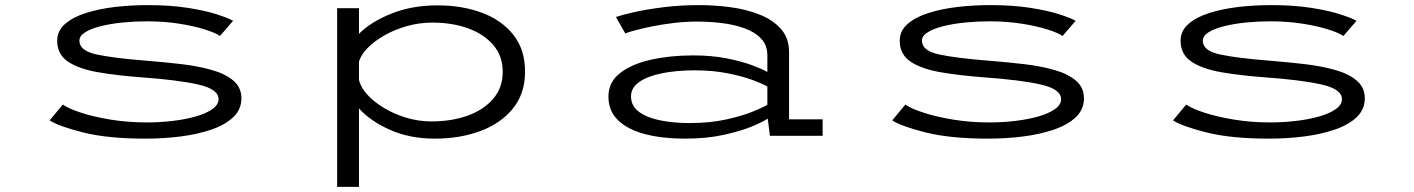

<svg xmlns="http://www.w3.org/2000/svg" viewBox="-20 -532 5540 752"><path d="M550.5 11Q402 11 305.8 -13.2Q209.5 -37.5 174.5 -60.5L226 -122.5Q247.5 -107 297 -90.8Q346.5 -74.5 413.5 -63.5Q480.5 -52.5 554.5 -52.5Q607 -52.5 657.2 -58.5Q707.5 -64.5 748 -76.2Q788.5 -88 812.2 -105Q836 -122 836 -143.5Q836 -183 756.2 -201Q676.5 -219 535 -229Q440.5 -236 365.5 -248.8Q290.5 -261.5 247.2 -290Q204 -318.5 204 -372.5Q204 -411.5 234.8 -438.2Q265.5 -465 316.8 -481.2Q368 -497.5 431 -504.8Q494 -512 558.5 -512Q647.5 -512 715.8 -501.2Q784 -490.5 828.8 -476Q873.5 -461.5 893 -450.5L841.5 -391Q823 -404 780.5 -417.2Q738 -430.5 679.8 -439.5Q621.5 -448.5 556 -448.5Q509 -448.5 462.2 -444Q415.5 -439.5 376.8 -430Q338 -420.5 314.5 -406.2Q291 -392 291 -372.5Q291 -333 359.2 -318.5Q427.5 -304 556 -294Q625 -288.5 690.8 -280.8Q756.5 -273 809.5 -258Q862.5 -243 894 -216.2Q925.5 -189.5 925.5 -147Q925.5 -103.5 893.8 -73.2Q862 -43 808.2 -24.5Q754.5 -6 687.5 2.5Q620.5 11 550.5 11Z M1300.5 200V-500H1386V-399.5Q1432.5 -446.5 1513 -478.8Q1593.5 -511 1693.5 -511Q1790 -511 1867.8 -482Q1945.5 -453 1991 -395.2Q2036.5 -337.5 2036.5 -251.5Q2036.5 -165.5 1989 -107Q1941.5 -48.5 1861.5 -18.8Q1781.5 11 1683 11Q1585 11 1507.5 -23.5Q1430 -58 1386 -107.5V200ZM1674 -443.5Q1622.5 -443.5 1574.5 -430Q1526.5 -416.5 1487 -394.2Q1447.5 -372 1420.8 -345Q1394 -318 1386 -291V-218.5Q1393 -189.5 1419 -161Q1445 -132.5 1484.5 -108.8Q1524 -85 1571.8 -70.8Q1619.5 -56.5 1670 -56.5Q1749 -56.5 1812 -79.2Q1875 -102 1912 -145.5Q1949 -189 1949 -250.5Q1949 -312.5 1912.2 -355.5Q1875.5 -398.5 1813.2 -421Q1751 -443.5 1674 -443.5Z M2662.5 11Q2576 11 2508.2 -6.2Q2440.5 -23.5 2401.8 -60Q2363 -96.5 2363 -154Q2363 -210 2408.2 -245.5Q2453.5 -281 2529 -298Q2604.5 -315 2695 -315Q2768.5 -315 2827.2 -303.2Q2886 -291.5 2926.5 -276.2Q2967 -261 2985.5 -250V-315Q2985.5 -355 2960.8 -381Q2936 -407 2895.2 -421.5Q2854.5 -436 2805.8 -441.8Q2757 -447.5 2708.5 -447.5Q2666 -447.5 2621 -442.2Q2576 -437 2536 -429Q2496 -421 2467.5 -413.2Q2439 -405.5 2429 -401L2392.5 -465.5Q2413.5 -473 2462 -484Q2510.5 -495 2576.8 -503.5Q2643 -512 2718.5 -512Q2779 -512 2841 -503.8Q2903 -495.5 2955 -475Q3007 -454.5 3038.8 -418.5Q3070.5 -382.5 3070.5 -327.5V-64.5H3202V0H2995.5L2987 -67.5Q2970 -55.5 2925.8 -37Q2881.5 -18.5 2814.5 -3.8Q2747.5 11 2662.5 11ZM2680 -50Q2760 -50 2823.8 -64Q2887.5 -78 2929.2 -95.2Q2971 -112.5 2985.5 -121.5V-193Q2968 -203.5 2927.8 -218.5Q2887.5 -233.5 2829.5 -245Q2771.5 -256.5 2701 -256.5Q2630 -256.5 2573.5 -245.2Q2517 -234 2484.2 -211.2Q2451.5 -188.5 2451.5 -155Q2451.5 -116 2484 -93Q2516.5 -70 2568.8 -60Q2621 -50 2680 -50Z M3850.5 11Q3702 11 3605.8 -13.2Q3509.5 -37.5 3474.5 -60.5L3526 -122.5Q3547.5 -107 3597 -90.8Q3646.5 -74.5 3713.5 -63.5Q3780.5 -52.5 3854.5 -52.5Q3907 -52.5 3957.2 -58.5Q4007.5 -64.5 4048 -76.2Q4088.5 -88 4112.2 -105Q4136 -122 4136 -143.5Q4136 -183 4056.2 -201Q3976.5 -219 3835 -229Q3740.5 -236 3665.5 -248.8Q3590.5 -261.5 3547.2 -290Q3504 -318.5 3504 -372.5Q3504 -411.5 3534.8 -438.2Q3565.5 -465 3616.8 -481.2Q3668 -497.5 3731 -504.8Q3794 -512 3858.5 -512Q3947.5 -512 4015.8 -501.2Q4084 -490.5 4128.8 -476Q4173.5 -461.5 4193 -450.5L4141.5 -391Q4123 -404 4080.5 -417.2Q4038 -430.5 3979.8 -439.5Q3921.5 -448.5 3856 -448.5Q3809 -448.5 3762.2 -444Q3715.5 -439.5 3676.8 -430Q3638 -420.5 3614.5 -406.2Q3591 -392 3591 -372.5Q3591 -333 3659.2 -318.5Q3727.5 -304 3856 -294Q3925 -288.5 3990.8 -280.8Q4056.5 -273 4109.5 -258Q4162.5 -243 4194 -216.2Q4225.5 -189.5 4225.5 -147Q4225.5 -103.5 4193.8 -73.2Q4162 -43 4108.2 -24.5Q4054.5 -6 3987.5 2.5Q3920.5 11 3850.5 11Z M4950.5 11Q4802 11 4705.8 -13.2Q4609.5 -37.5 4574.5 -60.5L4626 -122.5Q4647.5 -107 4697 -90.8Q4746.5 -74.5 4813.5 -63.5Q4880.5 -52.5 4954.5 -52.5Q5007 -52.5 5057.2 -58.5Q5107.5 -64.5 5148 -76.2Q5188.5 -88 5212.2 -105Q5236 -122 5236 -143.5Q5236 -183 5156.2 -201Q5076.5 -219 4935 -229Q4840.5 -236 4765.5 -248.8Q4690.5 -261.5 4647.2 -290Q4604 -318.5 4604 -372.5Q4604 -411.5 4634.8 -438.2Q4665.5 -465 4716.8 -481.2Q4768 -497.5 4831 -504.8Q4894 -512 4958.5 -512Q5047.5 -512 5115.8 -501.2Q5184 -490.5 5228.8 -476Q5273.5 -461.5 5293 -450.5L5241.5 -391Q5223 -404 5180.5 -417.2Q5138 -430.5 5079.8 -439.5Q5021.5 -448.5 4956 -448.5Q4909 -448.5 4862.2 -444Q4815.5 -439.5 4776.8 -430Q4738 -420.5 4714.5 -406.2Q4691 -392 4691 -372.5Q4691 -333 4759.2 -318.5Q4827.5 -304 4956 -294Q5025 -288.5 5090.8 -280.8Q5156.5 -273 5209.5 -258Q5262.5 -243 5294 -216.2Q5325.5 -189.5 5325.5 -147Q5325.5 -103.5 5293.8 -73.2Q5262 -43 5208.2 -24.5Q5154.5 -6 5087.5 2.5Q5020.5 11 4950.5 11Z"/></svg>

Font: Trispace Expanded Light
Style: Regular
Weight: 300
Width: 7
Designer: Tyler Finck
Foundry: Etcetera Type Company
Version: Version 1.210; ttfautohint (v1.8.3)